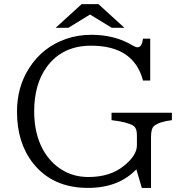

<svg xmlns="http://www.w3.org/2000/svg" viewBox="-20 -899 880 938"><path d="M378.9 -878.9H460.9L587.9 -763.2H525.9L419.9 -828.1L314 -763.2H252ZM672.9 19 646 -71.8Q559.6 19 409.7 19Q236.8 19 141.6 -101.6Q63 -201.2 63 -353.5Q63 -473.6 122.1 -565.9Q188 -669.4 303.2 -709Q360.4 -729 427.2 -729Q542.5 -729 630.9 -675.3Q643.6 -668 652.3 -668Q672.9 -668 678.7 -710H713.9V-505.4H678.7Q633.8 -675.8 425.3 -675.8Q283.7 -675.8 208 -571.3Q147 -487.3 147 -354.5Q147 -247.1 189.9 -168Q225.1 -104.5 282.7 -69.3Q339.8 -34.2 411.6 -34.2Q517.1 -34.2 583.5 -87.4Q648.9 -139.2 648.9 -189V-238.3Q648.9 -273.9 630.9 -285.2Q601.1 -303.2 524.9 -312V-348.1H819.8V-312Q757.8 -304.2 732.9 -283.7Q717.8 -271 717.8 -231V19Z"/></svg>

Font: BIZ UDPMincho
Style: Regular
Weight: 400
Designer: TypeBank Co., Ltd.
Foundry: Morisawa Inc.
Version: Version 1.06